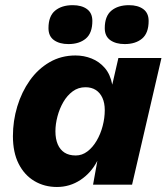

<svg xmlns="http://www.w3.org/2000/svg" viewBox="-20 -729 658 758"><path d="M204.8 9.2Q155.2 9.2 115.7 -14.3Q76.2 -37.8 53.6 -82.5Q31 -127.2 31 -191.6Q31 -251.8 48.2 -308.8Q65.4 -365.8 97.6 -411.3Q129.8 -456.8 175.6 -483.4Q221.4 -510 278.2 -510Q311.4 -510 341.6 -498Q371.8 -486 393.6 -460.9Q415.4 -435.8 423.2 -394.8L447.4 -500H617.4L501.4 0H347.4L364.4 -94.2Q339.8 -46.4 297.7 -18.6Q255.6 9.2 204.8 9.2ZM279.2 -115.2Q304 -115.2 325 -131.1Q346 -147 361.5 -173.4Q377 -199.8 385.3 -231.5Q393.6 -263.2 393.6 -294.2Q393.6 -322.4 384.3 -342.7Q375 -363 358.1 -373.8Q341.2 -384.6 317.4 -384.6Q288.8 -384.6 266.9 -368.3Q245 -352 230 -326.1Q215 -300.2 206.9 -269.5Q198.8 -238.8 198.8 -210.6Q198.8 -180.8 207.9 -159.4Q217 -138 234.6 -126.6Q252.2 -115.2 279.2 -115.2ZM472.4 -555Q437.2 -555 415.4 -570.5Q393.6 -586 393.6 -617.8Q393.6 -665.2 419.7 -686.9Q445.8 -708.6 489.2 -708.6Q524.4 -708.6 545.6 -693.1Q566.8 -677.6 566.8 -646.4Q566.8 -598.4 541 -576.7Q515.2 -555 472.4 -555ZM250.2 -555Q215 -555 193.2 -570.5Q171.4 -586 171.4 -617.8Q171.4 -665.2 197.5 -686.9Q223.6 -708.6 267 -708.6Q302.2 -708.6 323.4 -693.1Q344.6 -677.6 344.6 -646.4Q344.6 -598.4 318.8 -576.7Q293 -555 250.2 -555Z"/></svg>

Font: Work Sans
Style: Italic
Weight: 400
Italic angle: -13°
Designer: Wei Huang
Foundry: Wei Huang
Version: Version 2.012